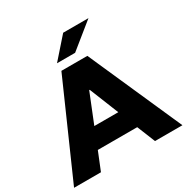

<svg xmlns="http://www.w3.org/2000/svg" viewBox="-214 -1079 1214 1249"><g transform="rotate(-30 393.0 -454.5)"><path d="M539 -136H243L188 0H-14L295 -700H490L800 0H594ZM481 -282 393 -501H389L301 -282ZM429 -909H619L431 -757H295Z"/></g></svg>

Font: CMG Sans ExtraBold
Style: Regular
Weight: 800
Designer: Julieta Ulanovsky
Foundry: Julieta Ulanovsky
Version: Version 7.200